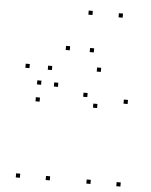

<svg xmlns="http://www.w3.org/2000/svg" viewBox="-57 -875 734 932"><g transform="rotate(5 310.0 -409.0)"><path d="M564.9 10V-10H544.9V10ZM564.9 -392.2V-412.2H544.9V-392.2ZM421.8 -536.1V-556.1H401.8V-536.1ZM138.3 -448.7V-468.7H118.3V-448.7ZM138.3 -366.4V-386.4H118.3V-366.4ZM366.9 -408.5V-428.5H346.9V-408.5ZM419 -359.8V-379.8H399V-359.8ZM419 10V-10H399V10ZM220.8 10V-10H200.8V10ZM220.8 -445.7V-465.7H200.8V-445.7ZM184.4 -524.2V-544.2H164.4V-524.2ZM75.1 -524.2V-544.2H55.1V-524.2ZM75.1 10V-10H55.1V10ZM262.6 -627.4V-647.4H242.6V-627.4ZM357.3 -807.7V-827.7H337.3V-807.7ZM504.4 -807.7V-827.7H484.4V-807.7ZM379.6 -627.4V-647.4H359.6V-627.4Z"/></g></svg>

Font: Monaspace Krypton Dots Var
Style: Regular
Weight: 400
Designer: Riley Cran and the Lettermatic Team
Version: Version 1.100 (Monaspace Krypton Dots)